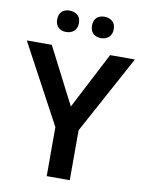

<svg xmlns="http://www.w3.org/2000/svg" viewBox="-98 -984 798 1053"><g transform="rotate(10 301.0 -458.0)"><path d="M144 -856C144 -815.4 170.4 -796.9 204.1 -796.9C235.8 -796.9 265.1 -815.4 265.1 -856C265.1 -877 258.8 -892.6 246.6 -901.9C234.4 -911.1 220.2 -916 204.1 -916C170.4 -916 144 -898.4 144 -856ZM337.9 -856C337.9 -815.4 364.7 -796.9 397.9 -796.9C429.7 -796.9 459 -815.4 459 -856C459 -877 452.6 -892.6 440.4 -901.9C428.2 -911.1 414.1 -916 397.9 -916C364.7 -916 337.9 -898.4 337.9 -856ZM139.2 -713.9H0L236.8 -272.9V0H365.2V-277.8L602.1 -713.9H463.9L300.8 -398.9Z"/></g></svg>

Font: Noto Reveo Sans
Style: Regular
Weight: 600
Designer: Monotype Design Team
Foundry: Monotype Imaging Inc.
Version: Version 2.007